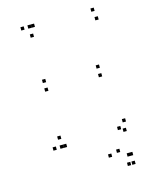

<svg xmlns="http://www.w3.org/2000/svg" viewBox="-137 -829 894 1127"><g transform="rotate(-15 310.0 -265.0)"><path d="M181.5 -720V-740H161.5V-720ZM118.5 -720V-740H98.5V-720ZM118.5 10V-10H98.5V10ZM181.5 10V-10H161.5V10ZM161 -45V-65H141V-45ZM161 10V-10H141V10ZM544 10V-10H524V10ZM554 -45V-65H534V-45ZM161 -389.5V-409.5H141V-389.5ZM161 -337V-357H141V-337ZM487.5 -337V-357H467.5V-337ZM487.5 -389.5V-409.5H467.5V-389.5ZM544 -720V-740H524V-720ZM161 -720V-740H141V-720ZM161 -665V-685H141V-665ZM554 -665V-685H534V-665ZM422 134V114H402V134ZM517 210V190H497V210ZM544 210V190H524V210ZM544 156.5V136.5H524V156.5ZM529.5 156.5V136.5H509.5V156.5ZM475 119V99H455V119ZM544 10V-10H524V10ZM515 -8.5V-28.5H495V-8.5Z"/></g></svg>

Font: Monaspace Argon Dots Var
Style: Regular
Weight: 400
Designer: Riley Cran and the Lettermatic Team
Version: Version 1.100 (Monaspace Argon Dots)